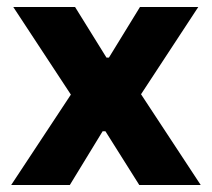

<svg xmlns="http://www.w3.org/2000/svg" viewBox="-20 -530 608 550"><path d="M12 0 183 -259 18 -510H195L285 -365H292L381 -510H548L384 -260L555 0H379L282 -154H274L180 0Z"/></svg>

Font: Saira
Style: Bold
Weight: 700
Designer: Hector Gatti with collaboration of the Omnibus-Type team
Foundry: Omnibus-Type
Version: Version 1.100; ttfautohint (v1.8.3)